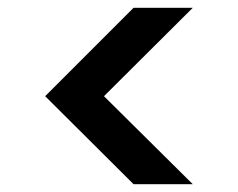

<svg xmlns="http://www.w3.org/2000/svg" viewBox="-20 -522 611 493"><path d="M475 -49H323L96 -275L323 -502H475L247 -275Z"/></svg>

Font: DM Sans 16pt SemiBold
Style: Regular
Weight: 600
Version: Version 4.004;gftools[0.9.30]